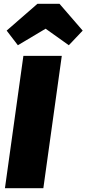

<svg xmlns="http://www.w3.org/2000/svg" viewBox="-20 -990 455 1010"><path d="M305 -696 208 0H6L103 -696ZM74 -752 15 -829 177 -970H293L415 -829L342 -752L220 -839Z"/></svg>

Font: Fira Sans Black
Style: Italic
Weight: 900
Italic angle: -8°
Designer: Carrois Corporate & Edenspiekermann AG
Foundry: Carrois Corporate GbR & Edenspiekermann AG
Version: Version 4.203